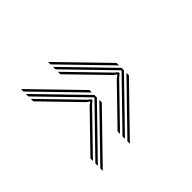

<svg xmlns="http://www.w3.org/2000/svg" viewBox="-92 -584 551 551"><g transform="rotate(-45 183.5 -309.0)"><path d="M155 -163V-173L287.2 -309L155 -445V-455L292 -314V-304ZM155 -143V-153L292 -294V-284ZM155 -183V-193L261.2 -302.5L269.5 -308V-310L261.2 -315.8L155 -425V-435L267.5 -319.2L277.2 -311.2V-306.8L267.5 -299ZM292 -324 155 -465V-475L292 -334ZM45 -163V-173L177.2 -309L45 -445V-455L182 -314V-304ZM45 -143V-153L182 -294V-284ZM45 -183V-193L151.2 -302.5L159.5 -308V-310L151.2 -315.8L45 -425V-435L157.5 -319.2L167.2 -311.2V-306.8L157.5 -299ZM182 -324 45 -465V-475L182 -334Z"/></g></svg>

Font: Big Shoulders Inline Text Thin Thin
Style: Regular
Weight: 250
Version: Version 2.002